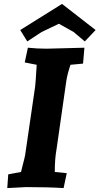

<svg xmlns="http://www.w3.org/2000/svg" viewBox="-20 -953 507 978"><path d="M410 -710 403 -629 339 -623Q323 -575 318 -542L268 -193Q259 -144 259 -77L320 -71L304 5Q225 0 113 0L17 5L22 -65L87 -77Q87 -79 96.5 -115Q106 -151 108 -163L159 -512Q161 -526 167 -623L106 -635L122 -710Q170 -705 217 -705ZM296 -933 467 -800 412 -742 355 -790 280 -832 192 -790 119 -742 83 -800Z"/></svg>

Font: Andada
Style: Bold Italic
Weight: 700
Italic angle: -8.29999°
Designer: Carolina Giovagnoli
Foundry: Carolina Giovagnoli
Version: Version 1.003